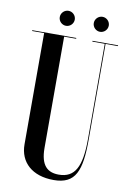

<svg xmlns="http://www.w3.org/2000/svg" viewBox="-92 -881 634 945"><g transform="rotate(10 225.0 -408.5)"><path d="M172.5 -750C193 -750 210 -767 210 -787.5C210 -808 193 -825 172.5 -825C152 -825 135 -808 135 -787.5C135 -767 152 -750 172.5 -750ZM342.5 -750C363 -750 380 -767 380 -787.5C380 -808 363 -825 342.5 -825C322 -825 305 -808 305 -787.5C305 -767 322 -750 342.5 -750ZM442 -700H314V-696H376V-219.5C376 -82 345 -22.5 264.5 -22.5C209.5 -22.5 173 -50.5 173 -140V-696H233V-700H13V-696H73V-140C73 -51 136.5 8 244 8C354 8 380 -61.5 380 -219.5V-696H442Z"/></g></svg>

Font: Picaflor 96 pt
Style: Regular
Weight: 400
Designer: Ariel Martín Pérez
Foundry: Tunera Type Foundry
Version: Version 1.000;hotconv 1.0.109;makeotfexe 2.5.65596